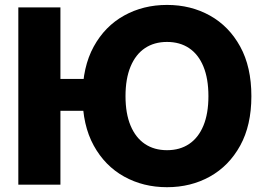

<svg xmlns="http://www.w3.org/2000/svg" viewBox="-20 -758 1090 788"><path d="M381.3 -434.1V-303.2H151.9V-434.1ZM228 -727.5V0H55.2V-727.5ZM665.5 10.3Q567.9 10.3 489.3 -33.4Q410.6 -77.1 364.7 -160.6Q318.8 -244.1 318.8 -363.3Q318.8 -483.4 364.7 -566.9Q410.6 -650.4 489.3 -694.1Q567.9 -737.8 665.5 -737.8Q763.2 -737.8 841.6 -694.1Q919.9 -650.4 965.8 -566.9Q1011.7 -483.4 1011.7 -363.3Q1011.7 -243.7 965.8 -160.4Q919.9 -77.1 841.6 -33.4Q763.2 10.3 665.5 10.3ZM665.5 -141.6Q718.3 -141.6 756.3 -167.2Q794.4 -192.9 814.9 -242.4Q835.4 -292 835.4 -363.3Q835.4 -435.1 814.9 -484.9Q794.4 -534.7 756.3 -560.3Q718.3 -585.9 665.5 -585.9Q612.8 -585.9 574.7 -560.3Q536.6 -534.7 515.9 -484.9Q495.1 -435.1 495.1 -363.3Q495.1 -292 515.9 -242.4Q536.6 -192.9 574.7 -167.2Q612.8 -141.6 665.5 -141.6Z"/></svg>

Font: Inter 17pt ExtraBold
Style: Regular
Weight: 800
Version: Version 4.001;git-66647c0bb